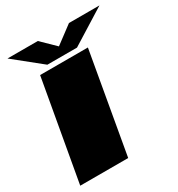

<svg xmlns="http://www.w3.org/2000/svg" viewBox="-176 -856 901 971"><g transform="rotate(-30 274.5 -370.5)"><path d="M9 0 113 -586H392L289 0ZM171 -613 12 -741H189L268 -664L371 -741H549L344 -613Z"/></g></svg>

Font: Anybody UltraExpanded Black
Style: Italic
Weight: 900
Width: 9
Italic angle: -10°
Designer: Tyler Finck
Foundry: Etcetera Type Company
Version: Version 1.010; ttfautohint (v1.8.3) -l 8 -r 50 -G 200 -x 14 